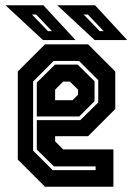

<svg xmlns="http://www.w3.org/2000/svg" viewBox="-20 -708 504 728"><path d="M314 -540 417 -437V-294.5L314 -191.5H189V-172L219.5 -141.5H410V0H150.5L47.5 -103V-437L150.5 -540ZM279.5 -477H183.5L105.5 -399V-137L179.5 -63H342.5V-77H184.5L119.5 -141V-252.5H284.5L352.5 -319.5V-404ZM274.5 -463 338.5 -400V-324.5L280.5 -266.5H119.5V-395L188.5 -463ZM245 -398.5H219.5L189 -368V-328H255L276 -349V-368ZM462.5 -556H339L197 -688H340.5ZM373 -590 313 -653H297L358 -590ZM266.5 -556H143L1 -688H144.5ZM177 -590 117 -653H101L162 -590Z"/></svg>

Font: Tourney Condensed Regular
Style: Bold
Weight: 700
Width: 3
Designer: Tyler Finck
Foundry: Etcetera Type Co
Version: Version 1.010; ttfautohint (v1.8.3)